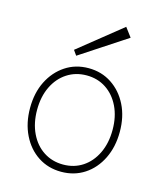

<svg xmlns="http://www.w3.org/2000/svg" viewBox="-110 -804 760 897"><g transform="rotate(15 270.0 -355.5)"><path d="M270 11Q207 11 158 -21Q109 -53 81 -110Q53 -167 53 -240Q53 -313 81 -369Q109 -425 158 -457.5Q207 -490 270 -490Q333 -490 382 -457.5Q431 -425 459 -369Q487 -313 487 -240Q487 -167 459 -110Q431 -53 382 -21Q333 11 270 11ZM270 -24Q323 -24 364 -51Q405 -78 428.5 -127Q452 -176 452 -240Q452 -304 428.5 -352.5Q405 -401 364 -428Q323 -455 270 -455Q217 -455 175.5 -428Q134 -401 110.5 -352.5Q87 -304 87 -240Q87 -176 110.5 -127Q134 -78 175.5 -51Q217 -24 270 -24ZM198 -531 181 -555 389 -722 422 -678Z"/></g></svg>

Font: Zen Kaku Gothic New Light
Style: Regular
Weight: 300
Designer: Yoshimichi Ohira
Foundry: Positype
Version: Version 1.002